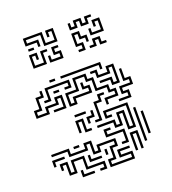

<svg xmlns="http://www.w3.org/2000/svg" viewBox="-139 -856 876 977"><g transform="rotate(-20 299.0 -367.5)"><path d="M149 -494V-506H179V-494ZM413 -470V-494H209V-506H425V-470ZM89 -404V-416H113V-476H245V-434H209V-446H233V-464H125V-404ZM383 -290V-326H443V-344H413V-374H353V-434H323V-464H275V-404H215V-356H233V-386H323V-404H293V-440H305V-416H335V-374H245V-344H203V-416H263V-476H335V-446H365V-386H425V-356H455V-314H395V-290ZM443 -374V-404H389V-416H455V-386H473V-464H455V-434H383V-464H359V-476H395V-446H443V-476H485V-374ZM23 -344V-386H53V-446H83V-470H95V-434H65V-374H35V-356H83V-386H143V-416H185V-344H119V-356H173V-404H155V-374H95V-344ZM149 -434V-446H179V-434ZM449 -284V-296H503V-314H473V-356H533V-374H503V-440H515V-386H545V-344H485V-326H515V-284ZM299 -224V-236H323V-326H353V-356H389V-344H365V-314H335V-224ZM209 -284V-296H269V-284ZM263 -230V-266H293V-290H305V-254H275V-230ZM233 -194V-254H215V-200H203V-266H245V-206H269V-194ZM443 -134V-224H425V-164H383V-194H299V-206H395V-176H413V-236H455V-146H473V-254H365V-236H389V-224H353V-266H485V-134ZM503 -50V-230H515V-50ZM533 -80V-200H545V-80ZM389 -74V-86H413V-134H323V-176H359V-164H335V-146H425V-74ZM293 16V-26H323V-86H353V-104H275V-74H233V-134H215V-104H113V-134H29V-146H125V-116H203V-146H245V-86H263V-116H365V-74H335V-14H305V4H413V-14H353V-56H419V-44H365V-26H425V16ZM149 -134V-146H179V-134ZM23 -80V-116H89V-104H35V-80ZM443 -20V-116H485V-20H473V-104H455V-20ZM239 16V4H263V-14H173V-74H125V-14H83V-74H65V-50H53V-86H95V-26H113V-86H185V-26H275V16ZM203 -44V-80H215V-56H269V-44ZM293 -50V-80H305V-50ZM143 16V-20H155V4H209V16ZM186 -679V-739H108V-721H168V-685H156V-709H96V-751H198V-691H246V-739H228V-715H216V-751H258V-679ZM336 -709V-745H348V-721H366V-751H408V-721H426V-751H462V-739H438V-709H396V-739H378V-709ZM426 -649V-685H438V-661H486V-709H468V-685H456V-721H498V-649ZM102 -679V-691H132V-679ZM342 -589V-601H366V-619H336V-691H378V-661H408V-625H396V-649H366V-679H348V-631H378V-589ZM96 -589V-661H138V-625H126V-649H108V-601H156V-661H192V-649H168V-589ZM186 -589V-625H198V-601H246V-619H216V-661H252V-649H228V-631H258V-589ZM402 -589V-601H426V-631H468V-601H492V-589H456V-619H438V-589Z"/></g></svg>

Font: Rubik Maze
Style: Regular
Weight: 400
Designer: Hubert and Fischer, NaN
Foundry: Hubert and Fischer, NaN
Version: Version 2.200